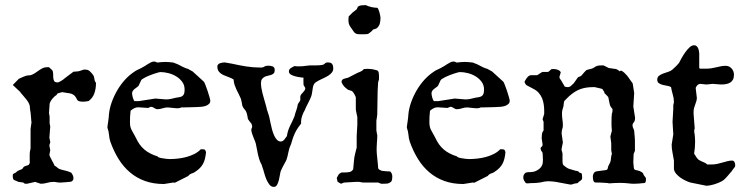

<svg xmlns="http://www.w3.org/2000/svg" viewBox="-20 -711 2906 748"><path d="M29.8 -29.8Q29.8 -33.7 34.9 -35.4Q40 -37.1 42.5 -39.6Q47.9 -45.4 54.9 -47.9Q62 -50.3 64.9 -51.8Q68.8 -54.2 70.3 -57.9Q71.8 -61.5 77.1 -63.5L88.9 -67.4Q91.8 -67.4 93.8 -71.8Q95.7 -76.2 96.2 -76.7Q95.7 -79.1 95.7 -85Q95.7 -90.8 95.7 -96.2Q95.7 -103 95.7 -108.6Q95.7 -114.3 96.2 -118.2L99.1 -132.8V-208Q99.1 -209 99.6 -212.4Q100.1 -215.8 100.6 -219.7Q101.1 -223.6 101.6 -227.1Q102.1 -230.5 102.5 -231.4V-234.9Q102.1 -237.8 101.6 -243.9Q101.1 -250 100.6 -256.1Q100.1 -262.2 99.6 -267.1Q99.1 -272 99.1 -272.9Q98.6 -274.4 98.1 -277.8Q97.7 -281.2 97.2 -285.2Q96.7 -289.1 96.4 -292.5Q96.2 -295.9 96.2 -297.4Q94.7 -304.2 91.3 -310.5Q87.9 -316.9 83.5 -322.5Q79.1 -328.1 74.2 -333.7Q69.3 -339.4 64.9 -344.7Q64.5 -344.7 61.5 -348.4Q58.6 -352.1 58.6 -353L29.8 -379.9L53.2 -403.8Q54.2 -404.3 57.4 -405.8Q60.5 -407.2 64.2 -408.9Q67.9 -410.6 71.5 -412.1Q75.2 -413.6 77.1 -414.1Q78.1 -415 81.3 -415.8Q84.5 -416.5 88.1 -417Q91.8 -417.5 95 -417.7Q98.1 -418 99.1 -418Q108.4 -420.9 116 -426Q123.5 -431.2 130.9 -436.3Q138.2 -441.4 145.8 -445.3Q153.3 -449.2 163.1 -449.2H170.9Q171.4 -448.7 176.3 -444.1Q181.2 -439.5 183.6 -437.5Q187 -432.1 187 -424.1Q187 -416 187.5 -408.4Q188 -400.9 190.9 -395.5Q193.8 -390.1 203.6 -390.1Q205.1 -390.1 206.8 -390.1Q208.5 -390.1 208.5 -391.1Q210.4 -391.6 213.9 -393.3Q217.3 -395 220.9 -397.5Q224.6 -399.9 227.8 -402.3Q231 -404.8 232.4 -406.2L252.4 -421.4Q253.4 -422.4 258.8 -426Q264.2 -429.7 266.1 -431.6Q266.6 -431.6 270 -431.9Q273.4 -432.1 277.1 -432.4Q280.8 -432.6 284.2 -433.1Q287.6 -433.6 289.1 -434.1Q289.6 -434.1 292.2 -435.1Q294.9 -436 298.1 -437Q301.3 -438 303.7 -439Q306.2 -439.9 306.6 -439.9H312Q323.2 -439.9 330.3 -433.1Q337.4 -426.3 343.3 -418Q346.7 -413.6 347.4 -405.5Q348.1 -397.5 350.6 -393.6Q350.6 -392.1 352.1 -390.6L354 -388.7Q354 -365.2 347.4 -346.9Q340.8 -328.6 325.2 -317.4Q320.8 -316.4 314.9 -315.7Q309.1 -314.9 305.2 -314.9Q294.9 -314.9 290 -316.2Q285.2 -317.4 282.7 -319.8Q280.3 -322.3 278.6 -326.2Q276.9 -330.1 272.9 -335.4Q269.5 -339.8 264.9 -342.5Q260.3 -345.2 255.9 -346.4Q251.5 -347.7 247.8 -348.1Q244.1 -348.6 243.2 -348.6L222.2 -352.1L204.6 -347.2L198.7 -339.4Q196.3 -338.9 191.9 -334.7Q187.5 -330.6 183.3 -325.4Q179.2 -320.3 176.3 -314.7Q173.3 -309.1 173.3 -305.7L170.9 -270.5L173.3 -256.8V-231.4Q173.3 -230.5 174.1 -225.8Q174.8 -221.2 175.8 -218.8L172.4 -174.8L175.8 -158.2Q175.8 -154.8 174.1 -151.4Q172.4 -147.9 172.4 -142.6L175.8 -126L172.4 -107.9Q172.4 -107.4 172.4 -106.4Q172.4 -105.5 173.3 -105.5Q173.8 -102.5 176.5 -97.2Q179.2 -91.8 182.4 -85.9Q185.5 -80.1 188.2 -75Q190.9 -69.8 191.9 -67.4Q191.9 -66.9 192.9 -65.4Q193.8 -64 195.3 -64Q199.7 -61.5 203.9 -57.6Q208 -53.7 213.9 -51.8Q217.3 -50.3 222.7 -49.1Q228 -47.9 234.1 -46.4Q240.2 -44.9 246.3 -43Q252.4 -41 257.8 -38.1Q260.7 -34.2 263.4 -28.8Q266.1 -23.4 266.1 -17.1Q266.1 -11.7 264.4 -9.3Q262.7 -6.8 259.3 -4.4Q256.3 -2.4 249.5 -2.4L233.9 -1Q225.6 0 219 0Q212.4 0 208 0Q204.1 0 199.5 -1.2Q194.8 -2.4 189.5 -2.4Q175.8 -2.4 163.6 1.2Q151.4 4.9 138.7 4.9L116.7 -2.4L85.4 4.9H77.1L70.3 0Q69.3 0 64.9 -0.7Q60.5 -1.5 52.2 -2.4Q50.3 -2.4 48.3 -4.4Q46.9 -4.9 43.7 -5.9Q40.5 -6.8 33.7 -10.3Q29.8 -15.6 29.8 -20.5V-22Z M398.4 -213.9Q398.4 -216.3 399.4 -223.4Q400.4 -230.5 401.6 -238.5Q402.8 -246.6 403.6 -253.9Q404.3 -261.2 404.3 -263.7Q406.2 -287.1 414.8 -311.5Q423.3 -335.9 436.5 -358.6Q449.7 -381.3 467 -400.4Q484.4 -419.4 504.9 -432.6Q505.4 -433.6 510 -436Q514.6 -438.5 520 -440.9Q525.4 -443.4 530.3 -445.8Q535.2 -448.2 536.1 -449.2Q539.6 -450.7 545.2 -454.3Q550.8 -458 556.6 -461.7Q562.5 -465.3 568.4 -468.3Q574.2 -471.2 579.1 -471.2Q583.5 -471.2 586.2 -470.2Q588.9 -469.2 592.8 -467.3Q601.1 -468.3 608.6 -469Q616.2 -469.7 624 -469.7Q632.3 -469.7 639.6 -469Q647 -468.3 655.3 -467.3Q655.3 -467.3 657.2 -466.6Q659.2 -465.8 661.6 -464.8Q664.1 -463.9 666.5 -462.9Q668.9 -461.9 670.4 -461.4Q671.9 -460.9 676.3 -458.7Q680.7 -456.5 686 -453.6Q691.4 -450.7 696.3 -448.5Q701.2 -446.3 703.1 -445.8Q703.1 -445.3 706.5 -444.3Q710 -443.4 710.9 -443.4L730.5 -432.6L774.4 -392.6Q776.4 -390.1 780.5 -379.6Q784.7 -369.1 788.8 -356.7Q793 -344.2 796.1 -333Q799.3 -321.8 799.3 -318.4Q799.3 -311.5 795.4 -307.4Q791.5 -303.2 786.1 -300.5Q780.8 -297.9 774.7 -296.6Q768.6 -295.4 764.2 -294.9H762.2Q757.3 -294.4 746.3 -293.9Q735.4 -293.5 723.4 -293.2Q711.4 -293 700.9 -292.7Q690.4 -292.5 686.5 -292.5Q681.2 -290 677 -289.6Q672.9 -289.1 668.5 -289.1L633.8 -292.5Q624 -292.5 613.5 -289.1Q603 -285.6 593.3 -285.6Q586.9 -285.6 580.8 -290.3Q574.7 -294.9 567.4 -294.9Q566.4 -294.9 562.3 -292.7Q558.1 -290.5 556.2 -290.5L519 -293Q511.2 -293 504.4 -290Q497.6 -287.1 488.8 -279.8Q487.3 -267.1 486.8 -257.6Q486.3 -248 486.3 -236.3Q486.3 -226.1 487.5 -219.7Q488.8 -213.4 491.2 -207.8Q493.7 -202.1 497.1 -196.5Q500.5 -190.9 504.9 -182.6L509.8 -173.3Q522.5 -145.5 542.5 -128.4Q562.5 -111.3 594.2 -101.6Q594.2 -99.1 601.3 -96.9Q608.4 -94.7 617.2 -93.8Q627.4 -91.8 640.6 -91.3Q656.7 -91.3 673.8 -93.3Q690.9 -95.2 707 -99.6Q723.1 -104 737.5 -111.3Q752 -118.7 762.2 -129.4H770Q775.9 -129.4 778.1 -127.7Q780.3 -126 782.7 -118.2Q781.2 -104 778.6 -93Q775.9 -82 771.2 -73.2Q766.6 -64.5 759.3 -56.9Q752 -49.3 740.2 -41.5Q736.3 -38.6 732.9 -37.4Q729.5 -36.1 726.6 -35.2Q723.6 -34.2 720.5 -32.2Q717.3 -30.3 713.4 -25.4L661.1 1L655.3 0L618.7 5.9Q577.6 5.9 544.9 -5.9Q512.2 -17.6 486.6 -39.3Q460.9 -61 442.1 -91.3Q423.3 -121.6 410.2 -158.2Q405.8 -171.4 404.8 -185.3Q403.8 -199.2 398.4 -213.9ZM494.6 -347.2Q494.6 -344.7 495.4 -339.8Q496.1 -335 497.6 -330.1Q499 -325.2 501 -321.3Q502.9 -317.4 504.9 -316.9H520L585 -327.1L626.5 -323.7Q637.2 -323.7 645.8 -325.7Q654.3 -327.6 664.6 -330.1Q673.8 -331.5 680.4 -332.8Q687 -334 691.2 -337.4Q695.3 -340.8 697.3 -346.4Q699.2 -352.1 699.2 -362.3Q699.2 -379.4 689.9 -392.1Q680.7 -404.8 666.7 -413.3Q652.8 -421.9 636.5 -426Q620.1 -430.2 606 -430.2Q602.5 -430.2 596.2 -428.5Q589.8 -426.8 581.8 -424.1Q573.7 -421.4 565.2 -418.2Q556.6 -415 549.6 -411.4Q542.5 -407.7 537.1 -404.5Q531.7 -401.4 530.3 -398.9L520 -377Q517.1 -373.5 512.7 -370.6Q508.3 -367.7 504.2 -364.3Q500 -360.8 497.3 -356.7Q494.6 -352.5 494.6 -347.2Z M962.4 -216.3Q962.4 -226.6 956.8 -232.7Q951.2 -238.8 945.8 -247.6Q945.8 -248.5 944.8 -253.7Q943.8 -258.8 943.4 -261.2Q940.9 -272 939 -275.9Q937 -279.8 935.1 -282.2Q933.1 -284.7 930.4 -287.8Q927.7 -291 923.8 -299.8Q923.8 -301.3 923.1 -305.4Q922.4 -309.6 921.4 -313.7Q920.4 -317.9 919.7 -321.5Q918.9 -325.2 918.5 -326.2Q914.6 -335.9 909.9 -344.7Q905.3 -353.5 901.1 -362.3Q897 -371.1 893.8 -380.6Q890.6 -390.1 890.1 -401.4Q881.8 -406.7 871.1 -410.4Q860.4 -414.1 850.3 -418.7Q840.3 -423.3 833.5 -431.2Q826.7 -439 826.7 -452.1Q826.7 -456.5 829.6 -459.7Q832.5 -462.9 836.9 -464.6Q841.3 -466.3 846.2 -467Q851.1 -467.8 855.5 -467.8L883.8 -462.9Q911.6 -456.5 939.7 -452.1Q967.8 -447.8 996.6 -447.8Q1005.4 -447.8 1011.7 -452.6Q1014.6 -454.1 1018.3 -454.6Q1022 -455.1 1025.9 -455.1Q1035.6 -455.1 1043 -451.9Q1050.3 -448.7 1050.3 -437.5Q1050.3 -429.2 1046.4 -425.3Q1042.5 -421.4 1036.4 -419.2Q1030.3 -417 1023.4 -415.8Q1016.6 -414.6 1010.5 -411.4Q1004.4 -408.2 1000.5 -402.6Q996.6 -397 996.6 -386.2Q996.6 -379.4 998 -369.9Q999.5 -360.4 1002.2 -349.6Q1004.9 -338.9 1008.1 -327.9Q1011.2 -316.9 1014.2 -306.6L1019 -289.1Q1019 -285.6 1021.7 -278.8Q1024.4 -272 1024.9 -268.6Q1027.3 -263.2 1029.5 -252.9Q1031.7 -242.7 1034.2 -230.5Q1036.6 -218.3 1040 -205.8Q1043.5 -193.4 1048.1 -183.1Q1052.7 -172.9 1059.1 -166.3Q1065.4 -159.7 1074.2 -159.7Q1078.1 -159.7 1081.5 -161.9Q1085 -164.1 1087.9 -167.5Q1090.8 -170.9 1093 -174.6Q1095.2 -178.2 1097.7 -180.7Q1099.6 -193.4 1102.8 -202.9Q1106 -212.4 1110.1 -220.9Q1114.3 -229.5 1118.7 -238.3Q1123 -247.1 1127.4 -258.3Q1129.9 -269.5 1134.3 -281.2Q1138.7 -293 1140.1 -304.2Q1140.1 -305.2 1141.4 -307.1Q1142.6 -309.1 1143.6 -310.1Q1144 -311 1147 -315.2Q1149.9 -319.3 1149.9 -320.3V-335.4Q1150.9 -340.3 1154.1 -344Q1157.2 -347.7 1160.6 -351.3Q1164.1 -355 1166.7 -358.9Q1169.4 -362.8 1169.4 -368.2L1162.6 -379.9Q1162.1 -381.8 1162.1 -394.5Q1162.1 -398.4 1162.1 -402.1Q1162.1 -405.8 1162.6 -408.2Q1158.7 -408.7 1149.4 -409.9Q1140.1 -411.1 1130.4 -413.6Q1120.6 -416 1113 -420.7Q1105.5 -425.3 1105.5 -432.6Q1105.5 -440.4 1111.6 -444.8Q1117.7 -449.2 1127.4 -453.6Q1131.8 -452.6 1136.7 -452.6Q1141.6 -452.6 1146 -452.6Q1152.3 -452.6 1158.4 -452.9Q1164.6 -453.1 1171.9 -454.6Q1188 -457 1203.9 -456.3Q1219.7 -455.6 1235.4 -458Q1241.2 -459 1245.4 -463.4Q1249.5 -467.8 1257.3 -467.8Q1269.5 -467.8 1273.9 -461.7Q1278.3 -455.6 1278.3 -444.3Q1278.3 -435.5 1273.2 -429Q1268.1 -422.4 1260.3 -417.2Q1252.4 -412.1 1243.2 -407.7Q1233.9 -403.3 1225.3 -399.2Q1216.8 -395 1210.2 -390.4Q1203.6 -385.7 1201.7 -379.9Q1199.7 -375.5 1198.7 -369.1Q1197.8 -362.8 1196.8 -356.2Q1195.8 -349.6 1194.6 -343.5Q1193.4 -337.4 1191.4 -333Q1190.4 -330.6 1187.7 -324.5Q1185.1 -318.4 1181.2 -311Q1176.8 -302.7 1172.9 -294.7Q1168.9 -286.6 1167 -281.2Q1161.6 -272.5 1157.2 -259.8Q1152.8 -247.1 1152.8 -235.8L1153.3 -230Q1147 -221.7 1142.6 -215.6Q1138.2 -209.5 1134.8 -203.6Q1131.3 -197.8 1128.4 -191.2Q1125.5 -184.6 1122.1 -175.8Q1121.6 -174.3 1120.1 -169.9Q1118.7 -165.5 1117.2 -160.6Q1115.7 -155.8 1114.5 -151.6Q1113.3 -147.5 1112.8 -147Q1106.4 -133.8 1103.8 -119.1Q1101.1 -104.5 1096.7 -90.3Q1096.2 -88.4 1093.3 -82.8Q1090.3 -77.1 1085.9 -69.3Q1082 -61.5 1078.4 -54.7Q1074.7 -47.9 1074.2 -45.4Q1072.3 -41.5 1070.8 -31.2Q1069.3 -21 1066.7 -10.3Q1064 0.5 1059.6 8.8Q1055.2 17.1 1046.9 17.1Q1036.6 17.1 1029.5 8.1Q1022.5 -1 1017.3 -13.4Q1012.2 -25.9 1008.8 -38.8Q1005.4 -51.8 1002.4 -59.1Q1002.4 -61 1000 -67.4Q997.6 -73.7 996.6 -74.2Q992.2 -83.5 989.5 -92Q986.8 -100.6 984.9 -109.4Q982.9 -118.2 981.4 -127.4Q980 -136.7 977.5 -147Q976.6 -153.3 973.4 -161.1Q970.2 -168.9 967 -176.8Q963.9 -184.6 961.4 -192.4Q959 -200.2 959 -207Z M1324.2 0Q1318.4 0 1315.2 2.2Q1312 4.4 1308.6 4.4Q1306.6 4.4 1304 2.4Q1301.3 0.5 1295.9 -2.4Q1294.9 -2.9 1294.7 -5.1Q1294.4 -7.3 1293.5 -10.3Q1292.5 -13.2 1292 -17.6Q1292 -18.1 1293.2 -20.3Q1294.4 -22.5 1295.9 -25.1Q1297.4 -27.8 1298.8 -30.3Q1300.3 -32.7 1301.3 -33.7L1310.5 -39.1H1321.3Q1332.5 -39.1 1341.6 -40.8Q1350.6 -42.5 1356 -51.8Q1357.9 -68.4 1358.9 -83.5Q1359.9 -98.6 1363.8 -113.3L1369.6 -136.2V-181.6L1372.1 -225.6V-254.4Q1372.1 -255.4 1371.1 -259.5Q1370.1 -263.7 1369.1 -268.8Q1368.2 -273.9 1367.2 -278.6Q1366.2 -283.2 1366.2 -285.6V-332Q1364.3 -337.4 1359.9 -345.2Q1355.5 -353 1351.1 -356.4L1335.9 -361.3Q1327.6 -367.2 1321 -374Q1314.5 -380.9 1310.5 -391.1Q1310.5 -396.5 1313 -399.4Q1315.4 -402.3 1319.3 -403.8Q1323.2 -405.3 1327.6 -406.2Q1332 -407.2 1335.9 -408.2L1372.1 -426.8Q1376.5 -428.7 1379.6 -429.9Q1382.8 -431.2 1385.7 -432.6Q1388.7 -434.1 1391.4 -436Q1394 -438 1397.5 -441.9L1411.6 -442.9Q1414.1 -442.9 1419.2 -442.4Q1424.3 -441.9 1425.3 -441.9Q1426.8 -441.9 1430.2 -441.4Q1433.6 -440.9 1437.5 -439.9Q1441.4 -439 1444.8 -438Q1448.2 -437 1449.7 -436.5Q1454.1 -434.6 1455.3 -428.5Q1456.5 -422.4 1456.5 -417.5V-401.9L1453.1 -390.1Q1450.7 -358.4 1450.7 -327.6Q1450.7 -296.9 1449.7 -264.2L1447.3 -246.6Q1446.8 -246.1 1446.5 -243.2Q1446.3 -240.2 1446.3 -236.3Q1446.3 -232.4 1446.3 -228.8Q1446.3 -225.1 1446.3 -223.1Q1446.3 -219.7 1446.3 -215.3Q1446.3 -210.9 1446.3 -207Q1446.3 -203.1 1446.5 -200.4Q1446.8 -197.8 1447.3 -197.8Q1447.3 -196.3 1448.2 -191.2Q1449.2 -186 1449.7 -185.1V-174.8Q1449.7 -173.3 1449.2 -167Q1448.7 -160.6 1448.2 -152.6Q1447.8 -144.5 1447.5 -137Q1447.3 -129.4 1447.3 -126Q1447.3 -121.6 1448 -112.1Q1448.7 -102.5 1450 -91.8Q1451.2 -81.1 1452.1 -71.5Q1453.1 -62 1453.1 -58.1Q1453.1 -52.7 1458.7 -49.6Q1464.4 -46.4 1467.8 -45.4Q1469.2 -45.4 1473.9 -44.9Q1478.5 -44.4 1483.9 -43.9Q1489.3 -43.5 1493.9 -43.2Q1498.5 -43 1500.5 -43Q1503.9 -39.1 1506.1 -34.7Q1508.3 -30.3 1508.3 -23.4Q1508.3 -16.6 1507.1 -10.3Q1505.9 -3.9 1501.5 -1.5Q1495.6 3.4 1488.5 4.2Q1481.4 4.9 1473.6 4.9H1464.8L1453.1 0H1393.1Q1392.6 0 1386.7 -1.2Q1380.9 -2.4 1378.9 -2.4H1365.2ZM1338.4 -647 1353.5 -662.1 1369.6 -674.8 1374.5 -685.1Q1380.4 -689.5 1387.7 -690.2Q1395 -690.9 1400.9 -690.9H1405.8Q1406.2 -690.4 1408.7 -689.5Q1411.1 -688.5 1413.6 -687.5Q1416 -686.5 1418.2 -685.8Q1420.4 -685.1 1421.4 -685.1Q1423.3 -684.1 1427.5 -683.3Q1431.6 -682.6 1436 -681.9Q1440.4 -681.2 1444.3 -680.9Q1448.2 -680.7 1449.7 -680.7Q1451.7 -680.2 1454.1 -674.8Q1456.5 -669.4 1458.3 -662.8Q1460 -656.2 1461.2 -650.1Q1462.4 -644 1462.4 -642.1Q1462.4 -629.9 1459.7 -619.4Q1457 -608.9 1447.3 -600.6Q1446.8 -600.1 1444.6 -599.4Q1442.4 -598.6 1439.9 -597.9Q1437.5 -597.2 1435.3 -596.4Q1433.1 -595.7 1433.1 -595.7Q1432.6 -594.7 1430.7 -592.5Q1428.7 -590.3 1426.3 -588.1Q1423.8 -585.9 1421.4 -584.2Q1418.9 -582.5 1418.5 -582Q1415.5 -578.6 1409.9 -578.1Q1404.3 -577.6 1399.4 -577.6H1380.4Q1375 -577.6 1371.1 -578.4Q1367.2 -579.1 1360.4 -584.5Q1352.1 -596.7 1344.7 -606.9Q1337.4 -617.2 1337.4 -632.8Z M1564.9 -213.9Q1564.9 -216.3 1565.9 -223.4Q1566.9 -230.5 1568.1 -238.5Q1569.3 -246.6 1570.1 -253.9Q1570.8 -261.2 1570.8 -263.7Q1572.8 -287.1 1581.3 -311.5Q1589.8 -335.9 1603 -358.6Q1616.2 -381.3 1633.5 -400.4Q1650.9 -419.4 1671.4 -432.6Q1671.9 -433.6 1676.5 -436Q1681.2 -438.5 1686.5 -440.9Q1691.9 -443.4 1696.8 -445.8Q1701.7 -448.2 1702.6 -449.2Q1706.1 -450.7 1711.7 -454.3Q1717.3 -458 1723.1 -461.7Q1729 -465.3 1734.9 -468.3Q1740.7 -471.2 1745.6 -471.2Q1750 -471.2 1752.7 -470.2Q1755.4 -469.2 1759.3 -467.3Q1767.6 -468.3 1775.1 -469Q1782.7 -469.7 1790.5 -469.7Q1798.8 -469.7 1806.2 -469Q1813.5 -468.3 1821.8 -467.3Q1821.8 -467.3 1823.7 -466.6Q1825.7 -465.8 1828.1 -464.8Q1830.6 -463.9 1833 -462.9Q1835.4 -461.9 1836.9 -461.4Q1838.4 -460.9 1842.8 -458.7Q1847.2 -456.5 1852.5 -453.6Q1857.9 -450.7 1862.8 -448.5Q1867.7 -446.3 1869.6 -445.8Q1869.6 -445.3 1873 -444.3Q1876.5 -443.4 1877.4 -443.4L1897 -432.6L1940.9 -392.6Q1942.9 -390.1 1947 -379.6Q1951.2 -369.1 1955.3 -356.7Q1959.5 -344.2 1962.6 -333Q1965.8 -321.8 1965.8 -318.4Q1965.8 -311.5 1961.9 -307.4Q1958 -303.2 1952.6 -300.5Q1947.3 -297.9 1941.2 -296.6Q1935.1 -295.4 1930.7 -294.9H1928.7Q1923.8 -294.4 1912.8 -293.9Q1901.9 -293.5 1889.9 -293.2Q1877.9 -293 1867.4 -292.7Q1856.9 -292.5 1853 -292.5Q1847.7 -290 1843.5 -289.6Q1839.4 -289.1 1835 -289.1L1800.3 -292.5Q1790.5 -292.5 1780 -289.1Q1769.5 -285.6 1759.8 -285.6Q1753.4 -285.6 1747.3 -290.3Q1741.2 -294.9 1733.9 -294.9Q1732.9 -294.9 1728.8 -292.7Q1724.6 -290.5 1722.7 -290.5L1685.5 -293Q1677.7 -293 1670.9 -290Q1664.1 -287.1 1655.3 -279.8Q1653.8 -267.1 1653.3 -257.6Q1652.8 -248 1652.8 -236.3Q1652.8 -226.1 1654.1 -219.7Q1655.3 -213.4 1657.7 -207.8Q1660.2 -202.1 1663.6 -196.5Q1667 -190.9 1671.4 -182.6L1676.3 -173.3Q1689 -145.5 1709 -128.4Q1729 -111.3 1760.7 -101.6Q1760.7 -99.1 1767.8 -96.9Q1774.9 -94.7 1783.7 -93.8Q1793.9 -91.8 1807.1 -91.3Q1823.2 -91.3 1840.3 -93.3Q1857.4 -95.2 1873.5 -99.6Q1889.6 -104 1904.1 -111.3Q1918.5 -118.7 1928.7 -129.4H1936.5Q1942.4 -129.4 1944.6 -127.7Q1946.8 -126 1949.2 -118.2Q1947.8 -104 1945.1 -93Q1942.4 -82 1937.7 -73.2Q1933.1 -64.5 1925.8 -56.9Q1918.5 -49.3 1906.7 -41.5Q1902.8 -38.6 1899.4 -37.4Q1896 -36.1 1893.1 -35.2Q1890.1 -34.2 1887 -32.2Q1883.8 -30.3 1879.9 -25.4L1827.6 1L1821.8 0L1785.2 5.9Q1744.1 5.9 1711.4 -5.9Q1678.7 -17.6 1653.1 -39.3Q1627.4 -61 1608.6 -91.3Q1589.8 -121.6 1576.7 -158.2Q1572.3 -171.4 1571.3 -185.3Q1570.3 -199.2 1564.9 -213.9ZM1661.1 -347.2Q1661.1 -344.7 1661.9 -339.8Q1662.6 -335 1664.1 -330.1Q1665.5 -325.2 1667.5 -321.3Q1669.4 -317.4 1671.4 -316.9H1686.5L1751.5 -327.1L1793 -323.7Q1803.7 -323.7 1812.3 -325.7Q1820.8 -327.6 1831.1 -330.1Q1840.3 -331.5 1846.9 -332.8Q1853.5 -334 1857.7 -337.4Q1861.8 -340.8 1863.8 -346.4Q1865.7 -352.1 1865.7 -362.3Q1865.7 -379.4 1856.4 -392.1Q1847.2 -404.8 1833.3 -413.3Q1819.3 -421.9 1803 -426Q1786.6 -430.2 1772.5 -430.2Q1769 -430.2 1762.7 -428.5Q1756.3 -426.8 1748.3 -424.1Q1740.2 -421.4 1731.7 -418.2Q1723.1 -415 1716.1 -411.4Q1709 -407.7 1703.6 -404.5Q1698.2 -401.4 1696.8 -398.9L1686.5 -377Q1683.6 -373.5 1679.2 -370.6Q1674.8 -367.7 1670.7 -364.3Q1666.5 -360.8 1663.8 -356.7Q1661.1 -352.5 1661.1 -347.2Z M2100.1 -3.4Q2086.9 0 2074.2 1.2Q2061.5 2.4 2047.9 2.4L2035.2 3.4Q2029.3 3.4 2027.8 1.5Q2024.4 -2.9 2021.5 -8.1Q2018.6 -13.2 2018.6 -21Q2018.6 -26.4 2021.5 -31.2Q2024.4 -36.1 2027.8 -38.1Q2033.2 -40 2037.6 -40.3Q2042 -40.5 2046.4 -40.5Q2050.8 -40.5 2054.7 -41.3Q2058.6 -42 2063 -43Q2074.2 -47.4 2080.6 -52.7Q2086.9 -58.1 2090.3 -64.2Q2093.8 -70.3 2094.5 -76.7Q2095.2 -83 2095.2 -89.4L2093.8 -115.7Q2092.8 -116.7 2091.3 -119.9Q2089.8 -123 2088.4 -124L2085.9 -131.8Q2085.9 -136.7 2089.8 -139.2Q2093.8 -141.6 2093.8 -148.4L2090.3 -172.4Q2090.3 -180.2 2091.3 -188.2Q2092.3 -196.3 2097.7 -202.6V-236.3L2093.8 -246.6L2100.1 -267.1V-280.3Q2100.1 -292.5 2098.1 -305.2Q2096.2 -317.9 2091.6 -328.9Q2086.9 -339.8 2078.9 -349.1Q2070.8 -358.4 2059.1 -364.3L2035.2 -377Q2031.2 -377.9 2027.8 -382.8Q2024.4 -387.7 2023.4 -392.1Q2024.4 -394.5 2026.9 -398.9Q2029.3 -403.3 2032.5 -407.5Q2035.6 -411.6 2039.8 -414.8Q2043.9 -418 2047.9 -418H2072.3Q2072.8 -418 2075.2 -419.4Q2077.6 -420.9 2080.1 -422.6Q2082.5 -424.3 2085 -426Q2087.4 -427.7 2088.4 -428.2Q2088.9 -428.7 2091.3 -429.7Q2092.3 -430.2 2093.8 -430.7H2115.7Q2116.2 -431.2 2117.9 -432.6Q2119.6 -434.1 2122.1 -436Q2124.5 -438 2127.4 -440.9Q2128.4 -441.9 2132.3 -441.9Q2136.2 -441.9 2140.1 -441.9Q2142.1 -441.9 2146.2 -441.2Q2150.4 -440.4 2154.5 -438.5Q2158.7 -436.5 2161.6 -433.8Q2164.6 -431.2 2164.6 -427.2Q2164.6 -426.8 2164.3 -426.8Q2164.1 -426.8 2164.1 -426.3L2163.6 -425.8Q2163.6 -424.8 2161.9 -419.4Q2160.2 -414.1 2159.7 -413.1V-408.2Q2159.7 -407.2 2161.1 -405Q2162.6 -402.8 2164.1 -400.6Q2165.5 -398.4 2166.7 -396.7Q2168 -395 2168 -394.5L2178.2 -377Q2179.2 -373 2184.1 -372.3Q2189 -371.6 2192.4 -371.6Q2199.2 -371.6 2205.1 -377.2Q2210.9 -382.8 2215.3 -386.7L2230.5 -408.2L2231.4 -409.2Q2232.9 -410.6 2232.9 -410.6Q2233.9 -410.6 2238.3 -412.6Q2242.7 -414.6 2244.1 -415.5Q2244.6 -416 2247.6 -419.4Q2250.5 -422.9 2253.9 -426.8Q2257.3 -430.7 2260.3 -433.8Q2263.2 -437 2264.2 -437.5Q2264.6 -438 2267.8 -439Q2271 -439.9 2274.7 -440.9Q2278.3 -441.9 2281.5 -442.6Q2284.7 -443.4 2285.2 -443.4Q2291.5 -445.8 2294.9 -448.2Q2298.3 -450.7 2301.5 -452.4Q2304.7 -454.1 2309.1 -455.1Q2313.5 -456.1 2321.8 -456.1H2331.5L2352.1 -445.8Q2352.5 -445.8 2355 -445.6Q2357.4 -445.3 2360.4 -444.8Q2363.3 -444.3 2365.7 -444.1Q2368.2 -443.8 2369.1 -443.4Q2371.1 -443.4 2376.7 -442.6Q2382.3 -441.9 2382.3 -440.9Q2383.3 -440.9 2387.7 -438.2Q2392.1 -435.5 2393.6 -433.1Q2394 -433.1 2396 -434.6Q2397.9 -436 2399.4 -436Q2406.2 -433.6 2412.6 -427.2Q2418.9 -420.9 2422.9 -416.5Q2425.3 -413.6 2429 -408.4Q2432.6 -403.3 2436 -398.4Q2439.5 -393.6 2442.1 -389.9Q2444.8 -386.2 2444.8 -386.2Q2444.8 -385.7 2445.6 -381.3Q2446.3 -377 2447.3 -370.8Q2448.2 -364.7 2449.2 -358.4Q2450.2 -352.1 2450.7 -348.1L2447.3 -296.4L2454.1 -252.4Q2454.1 -244.6 2452.6 -240.7Q2451.2 -236.8 2449.2 -234.4Q2447.3 -231.9 2445.8 -229.7Q2444.3 -227.5 2444.3 -223.1Q2444.3 -216.3 2447 -211.4Q2449.7 -206.5 2450.7 -201.2Q2450.7 -200.2 2451.2 -195.8Q2451.7 -191.4 2452.1 -185.3Q2452.6 -179.2 2453.1 -173.1Q2453.6 -167 2453.6 -163.1V-123.5Q2450.2 -116.7 2449.2 -113Q2448.2 -109.4 2448.2 -104L2447.3 -78.6L2449.2 -57.6Q2449.2 -56.2 2450 -54Q2450.7 -51.8 2451.7 -50.8Q2455.1 -48.3 2464.1 -46.9Q2473.1 -45.4 2481.4 -39.6L2485.4 -35.6Q2486.8 -28.8 2491.7 -23.9Q2496.6 -19 2496.6 -13.7Q2496.6 -8.3 2495.4 -2.9Q2494.1 2.4 2487.3 2.4H2485.4Q2475.6 3.4 2467.3 4.2Q2459 4.9 2449.2 4.9Q2444.8 4.9 2439.5 4.6Q2434.1 4.4 2428.7 3.4Q2419.9 2.4 2411.9 2Q2403.8 1.5 2396 1.5Q2385.3 1.5 2374.8 2Q2364.3 2.4 2353 3.4Q2350.6 2.4 2346.9 2Q2343.3 1.5 2339.4 1.5Q2332.5 1.5 2326.2 0.7Q2319.8 0 2314 0H2301.3Q2294.4 0 2292 -6.3Q2289.6 -12.7 2289.6 -23.4Q2289.6 -30.3 2293.5 -36.6Q2297.4 -43 2307.1 -43.9L2339.4 -48.3Q2346.2 -48.8 2347.4 -54.4Q2348.6 -60.1 2349.6 -63.5L2352.1 -68.4Q2355.5 -74.2 2356.9 -77.9Q2358.4 -81.5 2359.1 -84.7Q2359.9 -87.9 2360.1 -91.8Q2360.4 -95.7 2361.3 -102.1L2363.8 -112.3L2361.3 -125V-152.8L2357.9 -179.2L2363.8 -201.7Q2362.8 -210 2362.5 -218Q2362.3 -226.1 2362.3 -234.9Q2362.3 -243.2 2362.5 -251.7Q2362.8 -260.3 2363.8 -268.6Q2365.7 -272.9 2366 -276.1Q2366.2 -279.3 2366.2 -286.1Q2365.7 -287.1 2361.8 -291.7Q2357.9 -296.4 2357.9 -297.4Q2356.9 -298.8 2355.7 -304Q2354.5 -309.1 2353.3 -314.9Q2352.1 -320.8 2351.1 -326.2Q2350.1 -331.5 2349.6 -333Q2349.1 -333.5 2346.9 -335.9Q2344.7 -338.4 2342.3 -340.8Q2339.8 -343.3 2337.6 -345.5Q2335.4 -347.7 2335 -348.1Q2335 -348.6 2334 -352.5Q2333 -356.4 2331.5 -356.4Q2330.6 -357.9 2329.1 -360.6Q2327.6 -363.3 2326.7 -364.3Q2325.2 -364.7 2320.8 -366Q2316.4 -367.2 2311.8 -368.2Q2307.1 -369.1 2303 -370.1Q2298.8 -371.1 2297.4 -371.6H2291Q2262.7 -371.6 2241.5 -364Q2220.2 -356.4 2199.2 -337.9Q2197.3 -336.4 2193.8 -333Q2190.4 -329.6 2187 -326.2Q2183.6 -322.8 2180.9 -320.1Q2178.2 -317.4 2178.2 -316.9Q2177.7 -316.4 2177.2 -313.5Q2176.8 -310.5 2176.3 -307.1Q2175.8 -303.7 2175.5 -300.8Q2175.3 -297.9 2175.3 -297.4Q2173.3 -290.5 2171.4 -284.2Q2169.4 -277.8 2169.4 -269.5Q2169.4 -255.4 2171.1 -245.1Q2172.9 -234.9 2172.9 -222.2Q2172.9 -214.4 2170.4 -208.3Q2168 -202.1 2168 -190.9L2172.9 -156.2L2168 -131.8V-125Q2168.9 -124 2170.2 -118.7Q2171.4 -113.3 2171.4 -112.3V-81.1L2172.9 -70.8Q2173.3 -69.3 2175.8 -67.1Q2178.2 -64.9 2181.2 -62.7Q2184.1 -60.5 2186.5 -58.8Q2189 -57.1 2189.9 -56.6Q2190.9 -55.7 2194.1 -54.4Q2197.3 -53.2 2201.2 -52Q2205.1 -50.8 2208.7 -49.8Q2212.4 -48.8 2214.4 -48.3Q2218.3 -46.4 2221.2 -45.9Q2224.1 -45.4 2226.8 -45.2Q2229.5 -44.9 2231.7 -43.9Q2233.9 -43 2236.3 -39.6Q2237.8 -38.1 2239.7 -37.8Q2241.7 -37.6 2243.4 -36.9Q2245.1 -36.1 2246.1 -34.7Q2247.1 -33.2 2247.1 -29.8L2248 -18.6Q2248 -14.6 2246.6 -12Q2245.1 -9.3 2239.7 -5.9Q2235.4 -3.4 2232.7 0Q2230 3.4 2224.6 3.4Q2219.2 3.4 2213.9 5.6Q2208.5 7.8 2206.1 7.8H2200.2Q2179.7 4.4 2157.5 -0.2Q2135.3 -4.9 2112.8 -4.9Z M2603 -187.5 2600.1 -236.3 2603 -287.1V-301.8Q2603.5 -304.2 2604.5 -307.6Q2605.5 -311 2605.5 -313.5Q2605.5 -327.6 2601.1 -342.5Q2596.7 -357.4 2594.2 -371.6Q2589.4 -375 2580.3 -376.5Q2571.3 -377.9 2562.5 -380.1Q2553.7 -382.3 2547.1 -386.7Q2540.5 -391.1 2540.5 -400.4Q2540.5 -410.6 2547.4 -415.8Q2554.2 -420.9 2563.7 -424.6Q2573.2 -428.2 2583.3 -431.2Q2593.3 -434.1 2599.6 -439.9Q2606 -445.3 2613.8 -453.1Q2621.6 -460.9 2625 -465.3Q2628.9 -473.1 2635.5 -484.9Q2642.1 -496.6 2649.9 -507.6Q2657.7 -518.6 2666.5 -526.6Q2675.3 -534.7 2684.1 -534.7Q2689.9 -534.7 2693.6 -531.5Q2697.3 -528.3 2699.5 -523.7Q2701.7 -519 2702.6 -513.7Q2703.6 -508.3 2704.1 -503.4V-446.8L2706.5 -443.4H2729.5Q2741.7 -443.4 2752 -445.1Q2762.2 -446.8 2771.2 -449Q2780.3 -451.2 2788.8 -452.9Q2797.4 -454.6 2807.1 -454.6Q2820.8 -454.6 2830.1 -444.3Q2839.4 -434.1 2839.4 -419.9Q2839.4 -408.7 2835.7 -401.4Q2832 -394 2825.2 -389.6Q2818.4 -385.3 2809.1 -383.5Q2799.8 -381.8 2788.6 -381.8L2756.3 -384.3L2731.9 -381.8L2708.5 -384.3Q2701.7 -384.3 2696 -378.2Q2690.4 -372.1 2690.4 -366.7L2694.8 -330.1Q2694.8 -323.2 2692.9 -316.9Q2690.9 -310.5 2688.5 -304Q2686 -297.4 2684.1 -290.5Q2682.1 -283.7 2682.1 -276.4V-267.6L2686.5 -210.9Q2685.1 -208 2684.8 -205.1Q2684.6 -202.1 2684.6 -197.8Q2684.6 -194.3 2685.5 -191.4Q2686.5 -188.5 2686.5 -186Q2688 -171.9 2688 -158.2Q2688 -146 2687 -134.8Q2686 -123.5 2684.1 -112.3Q2684.6 -111.8 2686 -109.6Q2687.5 -107.4 2689.2 -104.7Q2690.9 -102.1 2692.4 -99.4Q2693.8 -96.7 2694.8 -96.2Q2698.7 -90.3 2703.6 -87.4Q2708.5 -84.5 2713.6 -82.3Q2718.8 -80.1 2724.4 -77.6Q2730 -75.2 2735.4 -70.3H2753.9Q2765.1 -70.3 2775.4 -72.8Q2785.6 -75.2 2795.2 -77.9Q2804.7 -80.6 2813.7 -83Q2822.8 -85.4 2832.5 -85.4Q2838.4 -85.4 2841.3 -79.6Q2844.2 -73.7 2844.2 -68.4Q2844.2 -65.4 2844 -63.7Q2843.8 -62 2842.8 -60.5Q2841.8 -59.1 2840.1 -57.1Q2838.4 -55.2 2835.9 -51.8L2829.1 -42Q2827.6 -41 2824.5 -37.1Q2821.3 -33.2 2817.4 -28.6Q2813.5 -23.9 2809.6 -19.8Q2805.7 -15.6 2803.7 -13.7Q2798.8 -8.3 2789.1 -3.4Q2779.3 1.5 2768.6 5.1Q2757.8 8.8 2747.8 10.7Q2737.8 12.7 2731.9 12.7L2669.4 0Q2661.1 -2.4 2650.9 -7.3Q2640.6 -12.2 2631.1 -18.8Q2621.6 -25.4 2614.5 -33.7Q2607.4 -42 2605.5 -51.8V-85.4Q2603 -102.1 2599.9 -116.9Q2596.7 -131.8 2596.7 -147.9Z"/></svg>

Font: IM FELL English
Style: Regular
Weight: 400
Designer: Igino Marini
Foundry: Igino Marini
Version: 3.00